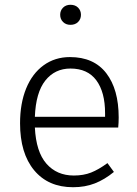

<svg xmlns="http://www.w3.org/2000/svg" viewBox="-20 -773 575 804"><path d="M475 -239H126Q131 -137 174.5 -87.5Q218 -38 289 -38Q330 -38 361.5 -50.5Q393 -63 430 -90L457 -53Q418 -21 377 -5Q336 11 286 11Q182 11 123 -60Q64 -131 64 -257Q64 -340 89.5 -402.5Q115 -465 162.5 -499.5Q210 -534 273 -534Q373 -534 425 -466.5Q477 -399 477 -281Q477 -259 475 -239ZM420 -299Q420 -387 383.5 -436.5Q347 -486 275 -486Q210 -486 170 -436Q130 -386 126 -284H420ZM319 -711Q319 -693 307 -681Q295 -669 275 -669Q256 -669 244 -681Q232 -693 232 -711Q232 -729 244 -741Q256 -753 275 -753Q295 -753 307 -741Q319 -729 319 -711Z"/></svg>

Font: Fira Sans Light
Style: Regular
Weight: 300
Designer: bBox Type GmbH & Carrois Corporate GbR & Edenspiekermann AG
Foundry: bBox Type GmbH & Carrois Corporate GbR & Edenspiekermann AG
Version: Version 4.301